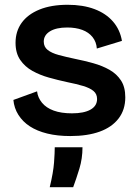

<svg xmlns="http://www.w3.org/2000/svg" viewBox="-20 -556 578 803"><path d="M274 13Q220 13 177.5 2.5Q135 -8 105 -27.5Q75 -47 57 -75.5Q39 -104 36 -138L135 -174Q138 -148 155.5 -126.5Q173 -105 204.5 -93.5Q236 -82 281 -82Q331 -82 358.5 -97.5Q386 -113 386 -142Q386 -163 371 -175.5Q356 -188 327.5 -196.5Q299 -205 259 -213Q222 -221 184.5 -231.5Q147 -242 115.5 -259.5Q84 -277 64.5 -305.5Q45 -334 45 -377Q45 -425 70.5 -460.5Q96 -496 145 -516Q194 -536 263 -536Q327 -536 375 -518Q423 -500 452.5 -466Q482 -432 490 -385L385 -353Q383 -381 367 -401Q351 -421 324 -431Q297 -441 261 -441Q215 -441 189 -425Q163 -409 163 -382Q163 -360 179.5 -347Q196 -334 225.5 -326Q255 -318 293 -310Q333 -302 370.5 -291.5Q408 -281 438 -264Q468 -247 486 -219.5Q504 -192 504 -149Q504 -97 476 -60.5Q448 -24 397 -5.5Q346 13 274 13ZM188 227Q203 165 206 124Q209 83 209 60H325Q325 107 312 149.5Q299 192 286 227Z"/></svg>

Font: Bricolage Grotesque 18pt SemiBold
Style: Regular
Weight: 600
Version: Version 1.001;gftools[0.9.33.dev8+g029e19f]